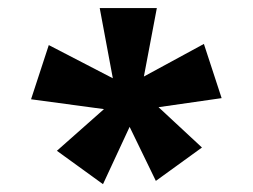

<svg xmlns="http://www.w3.org/2000/svg" viewBox="-20 -827 640 486"><path d="M124 -445.3 243.2 -550.8 58.6 -575.7 103.5 -712.9 265.6 -628.9 232.4 -806.6H377L344.2 -633.3L496.1 -715.8L541 -578.6L381.3 -555.7L491.2 -453.6L374.5 -369.1L308.1 -505.9L240.7 -360.8Z"/></svg>

Font: Poller One
Style: Regular
Weight: 400
Designer: Yvonne Schttler
Foundry: Yvonne Schttler
Version: Version 1.002